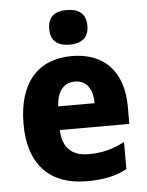

<svg xmlns="http://www.w3.org/2000/svg" viewBox="-55 -812 665 867"><g transform="rotate(-5 278.0 -379.0)"><path d="M280 -768C229 -768 194 -748 194 -689C194 -632 230 -611 280 -611C330 -611 367 -632 367 -689C367 -747 331 -768 280 -768ZM284 -559C134 -559 41 -462 41 -271C41 -84 141 10 302 10C382 10 436 -2 486 -29V-152C431 -123 383 -111 321 -111C244 -111 204 -154 202 -231H517V-309C517 -470 430 -559 284 -559ZM289 -443C341 -443 369 -402 369 -338H204C208 -411 241 -443 289 -443Z"/></g></svg>

Font: Noto Sans Georgian SemiCondensed ExtraBold
Style: Regular
Weight: 800
Width: 4
Designer: Monotype Design Team, Akaki Razmadze
Foundry: Google LLC
Version: Version 2.005